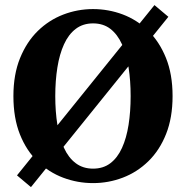

<svg xmlns="http://www.w3.org/2000/svg" viewBox="-20 -712 742 766"><path d="M651.7 -645 103.5 34.5 47.8 -12.3 596.2 -691.7ZM200.5 -328.6Q200.5 -266.7 209 -213.9Q217.4 -161.1 235.4 -121.8Q253.3 -82.5 282.2 -60.9Q311 -39.2 351.2 -39.2Q392 -39.2 420.4 -60.9Q448.8 -82.5 466.7 -121.8Q484.6 -161.1 492.9 -213.9Q501.2 -266.7 501.2 -328.6Q501.2 -390.3 492.9 -443.1Q484.6 -495.9 466.7 -535.3Q448.8 -574.8 420.4 -596.8Q392 -618.7 351.2 -618.7Q311 -618.7 282.2 -596.8Q253.3 -574.8 235.4 -535.3Q217.4 -495.9 209 -443.1Q200.5 -390.3 200.5 -328.6ZM351.2 -675.8Q412.7 -675.8 469.7 -654.4Q526.7 -632.9 571.2 -589.5Q615.8 -546 642.1 -481Q668.5 -416 668.5 -328.6Q668.5 -242.4 642.6 -177.4Q616.8 -112.4 571.9 -68.7Q527 -24.9 469.8 -3.2Q412.7 18.5 351.2 18.5Q289.6 18.5 232.5 -2.9Q175.4 -24.3 130.3 -67.6Q85.3 -110.9 59.4 -176.1Q33.5 -241.2 33.5 -328.6Q33.5 -414.9 59.9 -479.9Q86.3 -544.9 130.8 -588.5Q175.4 -632 232.5 -653.9Q289.6 -675.8 351.2 -675.8Z"/></svg>

Font: Source Serif 4 Variable
Style: Regular
Weight: 400
Designer: Frank Grießhammer
Foundry: Adobe
Version: Version 4.005;hotconv 1.1.0;makeotfexe 2.6.0